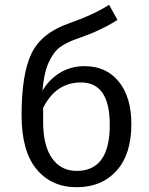

<svg xmlns="http://www.w3.org/2000/svg" viewBox="-20 -769 622 801"><path d="M333 -493Q423 -493 475.5 -428.5Q528 -364 528 -251Q528 -125 466 -56.5Q404 12 300 12Q195 12 132.5 -63Q70 -138 70 -289Q70 -460 111.5 -546Q153 -632 269 -672Q376 -710 435 -749L470 -686Q402 -642 309 -610Q258 -593 230 -572Q202 -551 182.5 -507Q163 -463 157 -390Q184 -437 229.5 -465Q275 -493 333 -493ZM300 -56Q438 -56 438 -248Q438 -425 318 -425Q213 -425 160 -319V-259Q160 -162 197 -109Q234 -56 300 -56Z"/></svg>

Font: FiraGO Book
Style: Regular
Weight: 350
Designer: bBox Type
Foundry: bBox Type GmbH
Version: Version 1.001;PS 001.001;hotconv 1.0.88;makeotf.lib2.5.64775